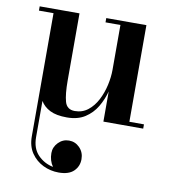

<svg xmlns="http://www.w3.org/2000/svg" viewBox="-81 -531 776 862"><g transform="rotate(10 307.0 -100.0)"><path d="M265.5 110.5Q294 110.5 314.2 131.5Q334.5 152.5 334.5 183.5Q334.5 216 312 238Q289.5 260 243.5 260Q206 260 172.8 244Q139.5 228 118.2 197Q97 166 97 121V-440.5H30.5V-460H212V-154.5Q212 -91.5 221.5 -58Q231 -24.5 267 -24.5Q301.5 -24.5 327 -44.8Q352.5 -65 369 -97Q385.5 -129 393.8 -166Q402 -203 402 -236V-440.5H334V-460H517V-19.5H583.5V0H402V-137.5Q392 -100 372 -66.2Q352 -32.5 319 -11.2Q286 10 237 10Q188.5 10 159.8 -4.5Q131 -19 116.5 -44V121Q116.5 172.5 145.2 202Q174 231.5 214.5 239.5Q196.5 214 196.5 179.5Q196.5 152 216.8 131.2Q237 110.5 265.5 110.5Z"/></g></svg>

Font: Bodoni* 11pt Medium
Style: Regular
Weight: 500
Version: Version 2.3